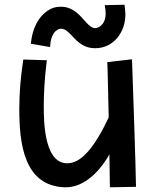

<svg xmlns="http://www.w3.org/2000/svg" viewBox="-20 -761 665 816"><path d="M558 33C558 33 557 -62 541 -509L436 -497C436 -497 438 -469 442 -262C382 -134 328 -75 278 -68C167 -52 166 -245 166 -311C166 -360 169 -425 179 -505L79 -508C68 -436 62 -366 62 -299C62 -155 80 30 256 35C335 37 402 -29 445 -105L447 35ZM425 -739C428 -726 429 -714 429 -704C429 -649 390 -642 390 -642C342 -632 320 -754 211 -729C211 -729 124 -709 111 -575L193 -561C196 -638 238 -639 238 -639C283 -640 300 -556 384 -556C465 -556 513 -627 513 -699C513 -712 511 -726 509 -741Z"/></svg>

Font: McLaren
Style: Regular
Weight: 400
Designer: Astigmatic (AOETI)
Foundry: Astigmatic (AOETI)
Version: Version 1.000